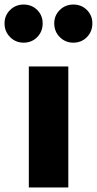

<svg xmlns="http://www.w3.org/2000/svg" viewBox="-84 -826 427 846"><path d="M217 -533V0H43V-533ZM104 -723Q104 -687 80 -662.5Q56 -638 20 -638Q-15 -638 -39.5 -662.5Q-64 -687 -64 -723Q-64 -758 -39.5 -782Q-15 -806 20 -806Q56 -806 80 -782Q104 -758 104 -723ZM323 -723Q323 -687 299 -662.5Q275 -638 239 -638Q204 -638 179.5 -662.5Q155 -687 155 -723Q155 -758 179.5 -782Q204 -806 239 -806Q275 -806 299 -782Q323 -758 323 -723Z"/></svg>

Font: Fira Sans Condensed ExtraBold
Style: Regular
Weight: 800
Width: 3
Designer: Carrois Corporate & Edenspiekermann AG
Foundry: Carrois Corporate GbR & Edenspiekermann AG
Version: Version 4.203